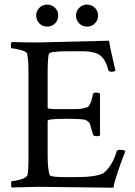

<svg xmlns="http://www.w3.org/2000/svg" viewBox="-20 -829 598 852"><path d="M32.2 -25.4Q44.9 -25.4 69.8 -32.2Q94.7 -39.1 100.6 -49.3Q106.4 -59.6 106.4 -139.6V-508.8Q106.4 -566.4 99.6 -592.8Q96.7 -600.6 70.8 -607.4Q44.9 -614.3 32.2 -614.3Q28.3 -614.3 28.3 -626.5Q28.3 -638.7 32.2 -642.6Q83 -640.6 148.4 -640.6L463.9 -648.4Q467.8 -620.1 479 -573.7Q490.2 -527.3 492.2 -515.6Q487.3 -510.7 474.6 -510.7Q461.9 -510.7 460.9 -517.6Q446.3 -571.3 419.9 -586.4Q393.6 -601.6 347.7 -601.6H282.2Q198.2 -601.6 196.3 -588.9Q191.4 -565.4 191.4 -506.8V-350.6Q191.4 -344.7 235.4 -344.7H308.1Q336.9 -344.7 350.6 -348.6Q364.3 -352.5 368.2 -353.5Q372.1 -354.5 378.4 -366.2Q384.8 -377.9 385.7 -383.3Q386.7 -388.7 392.6 -411.1Q393.6 -418 406.2 -418Q418.9 -418 423.8 -413.1V-228.5Q419.9 -224.6 407.7 -224.6Q395.5 -224.6 392.6 -232.4Q379.9 -281.2 375.5 -285.6Q371.1 -290 361.8 -295.9Q352.5 -301.8 272 -301.8Q191.4 -301.8 191.4 -293V-141.6Q191.4 -78.1 200.2 -52.7Q203.1 -43 266.6 -43H313.5Q404.3 -43 436.5 -59.6Q451.2 -67.4 469.2 -94.2Q487.3 -121.1 498 -158.2Q500 -164.1 515.1 -164.1Q530.3 -164.1 536.1 -158.2Q488.3 -34.2 483.4 3.9L150.4 0L32.2 2.9Q29.3 0 29.3 -12.7Q29.3 -25.4 32.2 -25.4ZM154.8 -725.1Q140.6 -739.3 140.6 -759.8Q140.6 -780.3 154.8 -794.4Q168.9 -808.6 189.5 -808.6Q210 -808.6 224.1 -794.4Q238.3 -780.3 238.3 -759.8Q238.3 -739.3 224.1 -725.1Q210 -710.9 189.5 -710.9Q168.9 -710.9 154.8 -725.1ZM331.5 -725.1Q317.4 -739.3 317.4 -759.8Q317.4 -780.3 331.5 -794.4Q345.7 -808.6 366.2 -808.6Q386.7 -808.6 400.9 -794.4Q415 -780.3 415 -759.8Q415 -739.3 400.9 -725.1Q386.7 -710.9 366.2 -710.9Q345.7 -710.9 331.5 -725.1Z"/></svg>

Font: CrimsonText-Roman
Style: Roman
Weight: 400
Version: Version 0.13